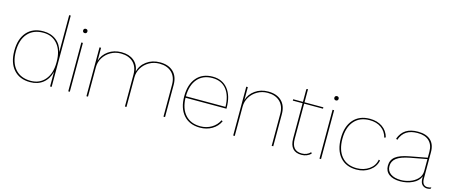

<svg xmlns="http://www.w3.org/2000/svg" viewBox="-46 -1309 4474 1898"><g transform="rotate(15 2191.5 -360.0)"><path d="M500 -730V0H484V-150Q465 -74 412 -32Q359 10 280 10Q172 10 111.5 -59Q51 -128 51 -250Q51 -372 111.5 -441Q172 -510 280 -510Q358 -510 411.5 -469Q465 -428 484 -352V-730ZM484 -246V-253Q484 -366 429.5 -431Q375 -496 283 -496Q181 -496 124 -431Q67 -366 67 -250Q67 -134 124 -69Q181 -4 283 -4Q375 -4 429.5 -69Q484 -134 484 -246Z M656 -620Q656 -630 662 -636Q668 -642 678 -642Q688 -642 694 -636Q700 -630 700 -620Q700 -610 694 -604Q688 -598 678 -598Q668 -598 662 -604Q656 -610 656 -620ZM686 0H670V-500H686Z M1660 -331V-2H1644V-329Q1644 -409 1597.5 -453.5Q1551 -498 1471 -498Q1414 -498 1367 -471Q1320 -444 1293 -399.5Q1266 -355 1266 -303V0H1250V-327Q1250 -407 1203.5 -451.5Q1157 -496 1077 -496Q1020 -496 973 -469Q926 -442 899 -397.5Q872 -353 872 -301V0H856V-500H872V-367Q890 -430 946.5 -470Q1003 -510 1080 -510Q1158 -510 1206.5 -471Q1255 -432 1264 -361Q1279 -427 1336.5 -469.5Q1394 -512 1474 -512Q1561 -512 1610.5 -464.5Q1660 -417 1660 -331Z M2225 -239H1806Q1809 -128 1865 -66Q1921 -4 2019 -4Q2082 -4 2132.5 -34Q2183 -64 2208 -116L2221 -109Q2195 -53 2141 -21.5Q2087 10 2019 10Q1911 10 1850.5 -59Q1790 -128 1790 -250Q1790 -372 1849.5 -441Q1909 -510 2014 -510Q2113 -510 2169 -440Q2225 -370 2225 -246ZM1806 -254H2211Q2209 -368 2158 -432Q2107 -496 2014 -496Q1917 -496 1862 -432Q1807 -368 1806 -254Z M2768 -329V0H2752V-327Q2752 -407 2705.5 -451.5Q2659 -496 2579 -496Q2522 -496 2475 -469Q2428 -442 2401 -397.5Q2374 -353 2374 -301V0H2358V-500H2374V-367Q2392 -430 2448.5 -470Q2505 -510 2582 -510Q2669 -510 2718.5 -462.5Q2768 -415 2768 -329Z M3154 -28Q3138 -11 3112.5 -0.5Q3087 10 3058 10Q2938 10 2938 -126V-486H2838V-500H2938V-630L2954 -635V-500H3147V-486H2954V-126Q2954 -65 2979.5 -34.5Q3005 -4 3058 -4Q3112 -4 3146 -41Z M3227 -620Q3227 -630 3233 -636Q3239 -642 3249 -642Q3259 -642 3265 -636Q3271 -630 3271 -620Q3271 -610 3265 -604Q3259 -598 3249 -598Q3239 -598 3233 -604Q3227 -610 3227 -620ZM3257 0H3241V-500H3257Z M3820 -373 3806 -366Q3790 -428 3742 -462Q3694 -496 3623 -496Q3522 -496 3465.5 -430.5Q3409 -365 3409 -250Q3409 -134 3464 -69Q3519 -4 3620 -4Q3692 -4 3746 -42Q3800 -80 3810 -142L3824 -137Q3811 -71 3754 -30.5Q3697 10 3620 10Q3512 10 3452.5 -59Q3393 -128 3393 -250Q3393 -372 3454 -441Q3515 -510 3623 -510Q3698 -510 3750 -474Q3802 -438 3820 -373Z M4382 -13 4381 1Q4368 10 4345 10Q4315 10 4294 -10Q4273 -30 4273 -82V-96Q4253 -45 4194.5 -17.5Q4136 10 4068 10Q3995 10 3953.5 -21Q3912 -52 3912 -108Q3912 -167 3955 -201Q3998 -235 4096 -253L4273 -286V-348Q4273 -418 4232 -457Q4191 -496 4114 -496Q4045 -496 4001 -468Q3957 -440 3935 -378L3922 -388Q3945 -450 3992 -480Q4039 -510 4114 -510Q4199 -510 4244 -468.5Q4289 -427 4289 -348V-76Q4289 -40 4303.5 -22Q4318 -4 4344 -4Q4370 -4 4382 -13ZM4273 -151V-272L4107 -241Q4011 -223 3969.5 -191Q3928 -159 3928 -108Q3928 -59 3966.5 -31.5Q4005 -4 4073 -4Q4116 -4 4162.5 -20Q4209 -36 4241 -69.5Q4273 -103 4273 -151Z"/></g></svg>

Font: Work Sans Hairline
Style: Regular
Weight: 400
Designer: Wei Huang
Foundry: Wei Huang
Version: Version 1.032